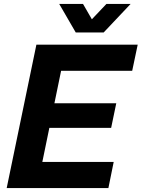

<svg xmlns="http://www.w3.org/2000/svg" viewBox="-20 -956 720 976"><path d="M14 0 165 -729H680L652 -596H255L298 -632L188 -98L160 -133H558L531 0ZM197 -306 222 -431H571L545 -306ZM365 -791 281 -936H402L447 -858L521 -936H644L507 -791Z"/></svg>

Font: Mona Sans ExtraLight
Style: Bold Italic
Weight: 700
Italic angle: -11.6951°
Version: Version 2.000